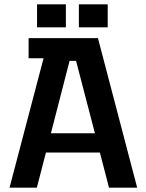

<svg xmlns="http://www.w3.org/2000/svg" viewBox="-20 -866 672 886"><path d="M181 -597H112V-690H432L613 0H483L441 -162H192L150 0H24ZM418 -251 331 -585H301L215 -251ZM151 -846H284V-740H151ZM344 -846H477V-740H344Z"/></svg>

Font: Mozilla Headline BETA SemiBold
Style: Regular
Weight: 600
Designer: Studio DRAMA
Foundry: Studio DRAMA
Version: Version 0.100